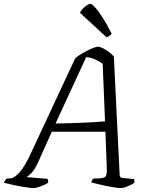

<svg xmlns="http://www.w3.org/2000/svg" viewBox="-52 -958 759 978"><path d="M117 0Q108 0 80.5 -4Q53 -8 22 -14.5Q-9 -21 -32 -27Q-27 -42 -17 -49H-3Q20 -49 48 -80.5Q76 -112 109 -185L331 -661Q344 -673 367.5 -686.5Q391 -700 413.5 -710Q436 -720 447 -720Q457 -720 473 -712Q489 -704 504 -692.5Q519 -681 528 -670L557 -76Q557 -62 560.5 -57Q564 -52 577 -51L630 -46Q632 -44 632.5 -38Q633 -32 633 -27Q619 -18 598 -9Q577 0 563 0Q553 0 532.5 -3Q512 -6 488 -11Q464 -16 443.5 -21Q423 -26 413 -29Q415 -41 425 -49H443Q469 -49 481.5 -55.5Q494 -62 492 -101L485 -287H212L141 -129Q124 -92 107.5 -76Q91 -60 84 -56L190 -47Q192 -44 193 -39Q194 -34 193 -27Q178 -17 155 -8.5Q132 0 117 0ZM231 -329Q303 -330 372.5 -333Q442 -336 483 -340L471 -633Q454 -646 431 -656Q408 -666 387 -667ZM491 -768 355 -893Q364 -910 381 -924Q398 -938 409 -938Q421 -938 451.5 -896.5Q482 -855 517 -786Q510 -775 491 -768Z"/></svg>

Font: Texturina 72pt 72pt ExtraLight
Style: Italic
Weight: 200
Italic angle: -11°
Designer: Guillermo Torres Carreño
Foundry: Omnibus-Type
Version: Version 1.002; ttfautohint (v1.8.3)